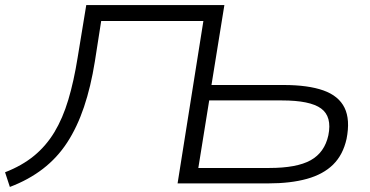

<svg xmlns="http://www.w3.org/2000/svg" viewBox="-32 -725 1464 759"><path d="M7 14 -12 -44Q55 -70 102.5 -109Q150 -148 183 -202.5Q216 -257 238 -330.5Q260 -404 275 -498L309 -705H855L804 -389H1089Q1186 -389 1246.5 -367.5Q1307 -346 1330 -299Q1353 -252 1338 -176Q1324 -113 1285 -74.5Q1246 -36 1181.5 -18Q1117 0 1028 0H670L772 -642H368L343 -482Q327 -382 300 -302Q273 -222 233.5 -161.5Q194 -101 137.5 -57.5Q81 -14 7 14ZM752 -61H1033Q1141 -61 1196 -91.5Q1251 -122 1266 -190Q1281 -264 1237.5 -296Q1194 -328 1082 -328H795Z"/></svg>

Font: Nunito Sans 10pt Expanded Light
Style: Italic
Weight: 300
Width: 7
Italic angle: -9°
Designer: Vernon Adams
Foundry: Vernon Adams
Version: Version 3.101;gftools[0.9.27]